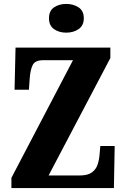

<svg xmlns="http://www.w3.org/2000/svg" viewBox="-20 -956 641 976"><path d="M38 0V-52L351 -650H200Q158 -650 146 -625Q134 -600 131 -557L127 -500H54L59 -714H541V-661L227 -64H385Q426 -64 447 -79.5Q468 -95 476 -119Q484 -143 486 -169L490 -214H563L559 0ZM317 -790Q280 -790 254.5 -808Q229 -826 229 -863Q229 -901 254.5 -918.5Q280 -936 317 -936Q353 -936 379.5 -918.5Q406 -901 406 -863Q406 -826 379.5 -808Q353 -790 317 -790Z"/></svg>

Font: Noto Serif Sinhala ExtraCondensed Black
Style: Regular
Weight: 900
Width: 2
Designer: Jelle Bosma - Monotype Design Team
Foundry: Monotype Imaging Inc.
Version: Version 2.007; ttfautohint (v1.8.4.7-5d5b)